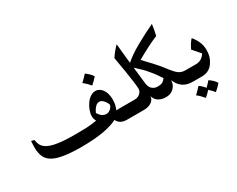

<svg xmlns="http://www.w3.org/2000/svg" viewBox="-97 -996 1948 1581"><g transform="rotate(-30 876.5 -206.0)"><path d="M949 0H842Q804 0 781.5 -15Q759 -30 751 -51Q707 -26 619 -9Q530 7 400 7Q308 7 234 -5Q145 -20 106 -60.5Q67 -101 67 -184Q67 -211 68.5 -227Q70 -243 70 -244L98 -236Q101 -211 110.5 -190.5Q120 -170 143 -153Q180 -127 254 -117Q312 -108 414 -108Q525 -108 568.5 -114Q612 -120 617 -121Q616 -123 610 -136Q604 -149 604 -170Q604 -195 615 -225Q626 -255 644 -280Q663 -307 686.5 -321.5Q710 -336 732 -336Q752 -336 769.5 -325.5Q787 -315 798 -298Q810 -281 816.5 -256.5Q823 -232 823 -205Q823 -166 814 -140Q805 -114 804 -111L830 -112H949ZM716 -243Q697 -243 682 -228.5Q667 -214 658 -198Q649 -182 647 -176Q677 -126 718 -126Q736 -126 750.5 -135.5Q765 -145 773 -157.5Q781 -170 781 -178Q780 -185 771 -201Q762 -217 747.5 -230Q733 -243 716 -243ZM790 -443Q765 -414 734 -387Q707 -420 674 -446Q702 -471 730 -503Q748 -491 764.5 -474.5Q781 -458 790 -443Z M1523 0H1465Q1359 0 1319 -100Q1317 -56 1288 -28Q1259 0 1215 0Q1171 0 1142.5 -19Q1114 -38 1106 -72Q1104 -41 1076 -20.5Q1048 0 1001 0H932Q908 0 892 -16.5Q876 -33 876 -56Q876 -79 892.5 -95.5Q909 -112 932 -112H977Q1015 -112 1036 -136Q1054 -156 1051 -184Q1050 -199 1048 -215.5Q1046 -232 1045 -241Q1034 -327 1005 -491Q1035 -538 1078 -581L1088 -478L1097 -394Q1151 -442 1238.5 -491Q1326 -540 1413 -581Q1407 -531 1394 -477Q1316 -446 1184 -371Q1247 -305 1262 -288Q1302 -246 1348 -184Q1375 -149 1399.5 -130.5Q1424 -112 1464 -112H1523ZM1197 -249Q1170 -284 1103 -344L1121 -185Q1125 -154 1139 -136Q1151 -123 1165 -116.5Q1179 -110 1199 -110Q1227 -110 1243 -118.5Q1259 -127 1273 -147Q1235 -206 1197 -249Z M1645 113Q1626 137 1589 169Q1567 142 1543 121Q1522 145 1494 169Q1463 132 1434 110Q1458 88 1490 53Q1516 69 1540 100Q1575 65 1584 53Q1602 64 1619 80.5Q1636 97 1645 113Z M1696 -171Q1696 -138 1688.5 -111.5Q1681 -85 1664 -59Q1626 0 1553 0H1506Q1482 0 1466 -16.5Q1450 -33 1450 -57Q1450 -81 1466 -96.5Q1482 -112 1506 -112H1561Q1618 -112 1650 -164L1618 -201L1587 -236Q1600 -264 1611.5 -281.5Q1623 -299 1638 -316Q1660 -292 1678 -254Q1696 -216 1696 -171Z"/></g></svg>

Font: Mirza Medium
Style: Regular
Weight: 500
Designer: Arabic design by Kourosh Beigpour, Latin design by Eduardo Tunni, engineering by Lasse Fister
Version: Version 1.0010g